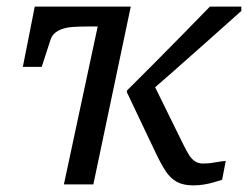

<svg xmlns="http://www.w3.org/2000/svg" viewBox="-20 -557 750 580"><path d="M317 -477 329 -537H85L49 -355H106L132 -435Q136 -448 144.5 -456Q153 -464 166.5 -469Q180 -474 199.5 -475.5Q219 -477 246 -477ZM534 -120 440 -311 399 -250Q450 -294 502 -340Q554 -386 606.5 -432.5Q659 -479 709 -524V-537H614Q573 -495 531 -452Q489 -409 447.5 -367.5Q406 -326 364 -284L363 -279L450 -96Q466 -62 480.5 -40Q495 -18 514.5 -7.5Q534 3 564 3Q580 3 595.5 0.5Q611 -2 625 -6Q639 -10 651 -14L662 -71Q649 -70 630.5 -66.5Q612 -63 593 -63Q580 -63 569.5 -69.5Q559 -76 551 -89Q543 -102 534 -120ZM173 0H262L375 -537H288Z"/></svg>

Font: Roboto Serif
Style: Italic
Weight: 400
Italic angle: -10°
Designer: Greg Gazdowicz
Foundry: Commercial Type
Version: Version 1.008